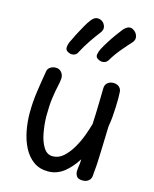

<svg xmlns="http://www.w3.org/2000/svg" viewBox="-128 -947 837 1044"><g transform="rotate(15 291.0 -425.0)"><path d="M244 12Q195 12 161 -13Q127 -38 106 -79Q85 -120 75.5 -170Q66 -220 66 -269Q66 -331 75 -393Q84 -455 94 -512Q96 -526 109.5 -535Q123 -544 140 -544Q160 -544 172 -530Q184 -516 184 -496Q183 -478 176.5 -450Q170 -422 164 -379.5Q158 -337 158 -274Q159 -228 167.5 -182Q176 -136 195.5 -105Q215 -74 247 -74Q280 -74 306.5 -97.5Q333 -121 354 -156.5Q375 -192 389.5 -231Q404 -270 412 -300Q415 -357 416 -408Q417 -459 418 -504Q419 -524 432.5 -534.5Q446 -545 465 -545Q478 -545 488 -540Q498 -535 504 -525.5Q510 -516 510 -502Q511 -492 511 -470.5Q511 -449 510 -422Q509 -395 506.5 -365.5Q504 -336 499 -309Q496 -235 494.5 -165Q493 -95 486 -27Q485 -11 472 0Q459 11 439 11Q413 11 404.5 -2Q396 -15 396 -30Q396 -39 397.5 -49Q399 -59 400.5 -71Q402 -83 402 -98Q387 -75 370 -55Q353 -35 334 -20Q315 -5 292.5 3.5Q270 12 244 12ZM237 -657Q230 -641 213.5 -637.5Q197 -634 180 -644Q167 -652 168 -667Q169 -682 175 -696Q186 -720 200.5 -748Q215 -776 229 -800.5Q243 -825 254 -839Q269 -859 284.5 -861.5Q300 -864 315 -855Q329 -846 334.5 -828Q340 -810 324 -790Q308 -770 282 -732Q256 -694 237 -657ZM407 -658Q398 -643 381 -640.5Q364 -638 348 -649Q335 -657 338 -673Q341 -689 348 -703Q360 -726 376.5 -752Q393 -778 409.5 -800.5Q426 -823 437 -837Q454 -856 469 -858.5Q484 -861 497 -850Q512 -840 517 -820.5Q522 -801 505 -783Q487 -764 457.5 -729Q428 -694 407 -658Z"/></g></svg>

Font: Playpen Sans
Style: Regular
Weight: 400
Designer: Laura Meseguer, Veronika Burian, José Scaglione, Kostas Bartsokas, Vera Evstafieva, Tom Grace, Yorlmar Campos
Foundry: TypeTogether
Version: Version 2.000